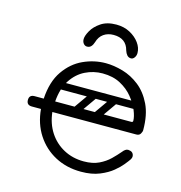

<svg xmlns="http://www.w3.org/2000/svg" viewBox="-105 -792 847 897"><g transform="rotate(15 318.5 -343.5)"><path d="M366 10Q296 10 240.5 -19.5Q185 -49 150.5 -102Q116 -155 110 -225H66Q40 -225 40 -250Q40 -275 66 -275H110Q115 -358 151 -410Q187 -462 239.5 -486Q292 -510 348 -510Q387 -510 430.5 -497.5Q474 -485 511.5 -455.5Q549 -426 573 -376.5Q597 -327 597 -253Q597 -245 591 -235Q585 -225 571 -225H165Q171 -170 198 -128.5Q225 -87 268.5 -63.5Q312 -40 366 -40Q409 -40 439 -54.5Q469 -69 490 -89.5Q511 -110 527 -129Q533 -137 539.5 -141.5Q546 -146 553 -146Q557 -146 562.5 -144.5Q568 -143 571 -141Q581 -134 581 -120Q581 -114 576 -106Q571 -98 553 -76Q541 -61 517 -41Q493 -21 455.5 -5.5Q418 10 366 10ZM165 -276H533Q541 -276 541 -283Q541 -303 529 -332.5Q517 -362 493 -391.5Q469 -421 432.5 -440.5Q396 -460 346 -460Q302 -460 262.5 -440.5Q223 -421 196.5 -380.5Q170 -340 165 -276ZM451 -372H554V-337H451ZM345 -366Q358 -356 349 -343L283 -249Q274 -235 258 -246Q245 -256 254 -269L320 -363Q324 -368 331 -369.5Q338 -371 345 -366ZM443 -366Q456 -356 447 -343L381 -249Q372 -235 356 -246Q343 -256 352 -269L418 -363Q422 -368 429 -369.5Q436 -371 443 -366ZM147 -259Q147 -276 164 -276H496Q513 -276 513 -259Q513 -241 497 -241H165Q147 -241 147 -259ZM147 -355Q147 -372 164 -372H496Q513 -372 513 -355Q513 -337 497 -337H165Q147 -337 147 -355ZM349 -697Q386 -697 415 -681.5Q444 -666 461 -642.5Q478 -619 478 -594Q478 -581 471 -571.5Q464 -562 455 -562Q443 -562 435.5 -570.5Q428 -579 424 -592Q410 -647 349 -647Q321 -647 301 -633Q281 -619 273 -591Q269 -578 261.5 -570Q254 -562 242 -562Q232 -562 225 -570.5Q218 -579 218 -592Q218 -608 232 -633Q246 -658 275 -677.5Q304 -697 349 -697Z"/></g></svg>

Font: Nsibidi Libre Uzo
Style: Regular
Weight: 400
Designer: Oluwaseun Badejo
Version: Version 1.021